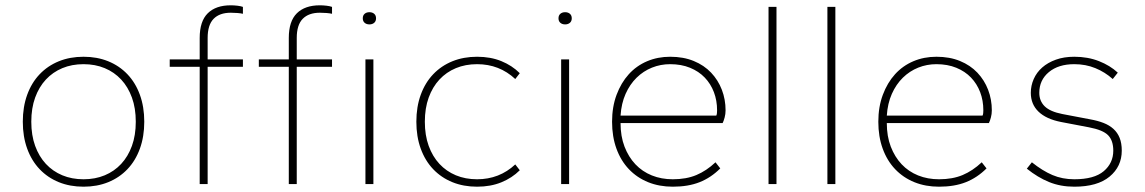

<svg xmlns="http://www.w3.org/2000/svg" viewBox="-20 -694 4316 724"><path d="M295 10Q244 10 202 -7Q160 -24 129.5 -56Q99 -88 82.5 -133.5Q66 -179 66 -235Q66 -291 82.5 -336.5Q99 -382 129.5 -414Q160 -446 202 -463Q244 -480 295 -480Q346 -480 388 -463Q430 -446 460.5 -414Q491 -382 507.5 -336.5Q524 -291 524 -235Q524 -179 507.5 -133.5Q491 -88 460.5 -56Q430 -24 388 -7Q346 10 295 10ZM295 -18Q339 -18 375 -33Q411 -48 437 -76Q463 -104 477.5 -144Q492 -184 492 -235Q492 -286 477.5 -326Q463 -366 437 -394Q411 -422 375 -437Q339 -452 295 -452Q251 -452 215 -437Q179 -422 153 -394Q127 -366 112.5 -326Q98 -286 98 -235Q98 -184 112.5 -144Q127 -104 153 -76Q179 -48 215 -33Q251 -18 295 -18Z M733 0V-442H620V-470H733V-551Q733 -614 763.5 -644Q794 -674 850 -674Q862 -674 875 -672.5Q888 -671 896 -668V-642Q888 -644 875 -645Q862 -646 850 -646Q808 -646 785.5 -623Q763 -600 763 -551V-470H896V-442H763V0Z M1069 0V-442H956V-470H1069V-551Q1069 -614 1099.5 -644Q1130 -674 1186 -674Q1198 -674 1211 -672.5Q1224 -671 1232 -668V-642Q1224 -644 1211 -645Q1198 -646 1186 -646Q1144 -646 1121.5 -623Q1099 -600 1099 -551V-470H1232V-442H1099V0ZM1358 0V-470H1388V0ZM1373 -602Q1362 -602 1355 -608Q1348 -614 1348 -625Q1348 -636 1355 -642Q1362 -648 1373 -648Q1384 -648 1391 -642Q1398 -636 1398 -625Q1398 -614 1391 -608Q1384 -602 1373 -602Z M1779 10Q1728 10 1686 -7Q1644 -24 1613.5 -56Q1583 -88 1566.5 -133.5Q1550 -179 1550 -235Q1550 -291 1566.5 -336.5Q1583 -382 1613.5 -414Q1644 -446 1686 -463Q1728 -480 1779 -480Q1830 -480 1870.5 -463.5Q1911 -447 1940 -418L1923 -396Q1863 -452 1779 -452Q1735 -452 1699 -437Q1663 -422 1637 -394Q1611 -366 1596.5 -326Q1582 -286 1582 -235Q1582 -184 1596.5 -144Q1611 -104 1637 -76Q1663 -48 1699 -33Q1735 -18 1779 -18Q1863 -18 1923 -74L1940 -52Q1911 -23 1870.5 -6.5Q1830 10 1779 10Z M2096 0V-470H2126V0ZM2111 -602Q2100 -602 2093 -608Q2086 -614 2086 -625Q2086 -636 2093 -642Q2100 -648 2111 -648Q2122 -648 2129 -642Q2136 -636 2136 -625Q2136 -614 2129 -608Q2122 -602 2111 -602Z M2517 10Q2466 10 2424 -7Q2382 -24 2351.5 -56Q2321 -88 2304.5 -133.5Q2288 -179 2288 -235Q2288 -291 2305 -336.5Q2322 -382 2351 -414Q2380 -446 2420 -463Q2460 -480 2507 -480Q2557 -480 2596 -464Q2635 -448 2661.5 -420Q2688 -392 2702 -355.5Q2716 -319 2716 -278Q2716 -264 2712.5 -251Q2709 -238 2705 -230H2320Q2320 -180 2335 -141Q2350 -102 2376 -74.5Q2402 -47 2438 -32.5Q2474 -18 2517 -18Q2568 -18 2606 -34Q2644 -50 2678 -82L2696 -59Q2661 -24 2618 -7Q2575 10 2517 10ZM2507 -452Q2471 -452 2438.5 -439Q2406 -426 2380.5 -401Q2355 -376 2339 -340Q2323 -304 2320 -258H2681Q2683 -262 2683.5 -267.5Q2684 -273 2684 -278Q2684 -315 2672 -346.5Q2660 -378 2637.5 -401.5Q2615 -425 2582 -438.5Q2549 -452 2507 -452Z M2878 0V-668H2908V0Z M3100 0V-668H3130V0Z M3521 10Q3470 10 3428 -7Q3386 -24 3355.5 -56Q3325 -88 3308.5 -133.5Q3292 -179 3292 -235Q3292 -291 3309 -336.5Q3326 -382 3355 -414Q3384 -446 3424 -463Q3464 -480 3511 -480Q3561 -480 3600 -464Q3639 -448 3665.5 -420Q3692 -392 3706 -355.5Q3720 -319 3720 -278Q3720 -264 3716.5 -251Q3713 -238 3709 -230H3324Q3324 -180 3339 -141Q3354 -102 3380 -74.5Q3406 -47 3442 -32.5Q3478 -18 3521 -18Q3572 -18 3610 -34Q3648 -50 3682 -82L3700 -59Q3665 -24 3622 -7Q3579 10 3521 10ZM3511 -452Q3475 -452 3442.5 -439Q3410 -426 3384.5 -401Q3359 -376 3343 -340Q3327 -304 3324 -258H3685Q3687 -262 3687.5 -267.5Q3688 -273 3688 -278Q3688 -315 3676 -346.5Q3664 -378 3641.5 -401.5Q3619 -425 3586 -438.5Q3553 -452 3511 -452Z M4031 10Q3979 10 3936 -7.5Q3893 -25 3852 -58L3871 -82Q3911 -50 3948.5 -34Q3986 -18 4031 -18Q4106 -18 4142 -48.5Q4178 -79 4178 -126Q4178 -164 4158.5 -184Q4139 -204 4086 -214L3981 -234Q3925 -245 3896 -273Q3867 -301 3867 -344Q3867 -371 3878 -396Q3889 -421 3910 -439.5Q3931 -458 3961.5 -469Q3992 -480 4031 -480Q4082 -480 4124 -463.5Q4166 -447 4195 -420L4176 -396Q4147 -422 4110.5 -437Q4074 -452 4031 -452Q3971 -452 3935 -422Q3899 -392 3899 -344Q3899 -313 3919.5 -293Q3940 -273 3986 -264L4091 -244Q4119 -239 4141 -230.5Q4163 -222 4178.5 -208Q4194 -194 4202 -174Q4210 -154 4210 -126Q4210 -66 4164 -28Q4118 10 4031 10Z"/></svg>

Font: Celebes Thin
Style: Regular
Weight: 250
Designer: Anugrah Pasau
Foundry: Lafontype
Version: Version 1.000; ttfautohint (v1.8.4)